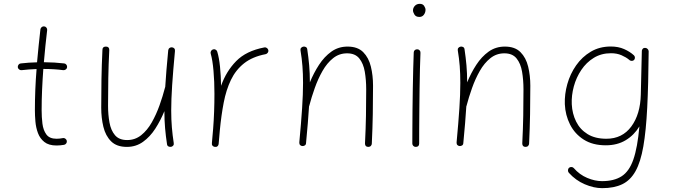

<svg xmlns="http://www.w3.org/2000/svg" viewBox="-20 -749 3512 1002"><path d="M330.1 -398.4Q329.6 -391.1 323.5 -386.7Q317.4 -382.3 310.5 -382.8Q263.2 -389.2 206.1 -389.2Q202.1 -335.4 199.7 -281.7Q197.3 -228 197.3 -173.3Q197.3 -138.2 201.4 -104Q205.6 -69.8 221.9 -47.4Q238.3 -24.9 274.9 -24.9Q291 -24.9 308.1 -28.3Q314.9 -29.8 321 -25.4Q327.1 -21 328.6 -14.2Q330.1 -6.8 325.7 -0.7Q321.3 5.4 314.5 6.8Q293.9 10.3 274.9 10.3Q234.4 10.3 211.4 -8.1Q188.5 -26.4 178 -54.7Q167.5 -83 164.8 -114.7Q162.1 -146.5 162.1 -173.3Q162.1 -228 164.3 -281.7Q166.5 -335.4 170.9 -388.7Q129.9 -387.2 92.3 -382.8Q85.4 -382.3 79.6 -386.7Q73.7 -391.1 72.8 -398.4Q72.3 -405.3 76.7 -411.4Q81.1 -417.5 88.4 -418Q129.9 -422.9 173.3 -423.8Q177.2 -467.3 181.6 -510Q186 -552.7 190.9 -595.7Q191.9 -603 197.8 -607.7Q203.6 -612.3 210.4 -611.3Q217.8 -610.8 222.4 -604.7Q227.1 -598.6 226.1 -591.8Q221.2 -549.8 216.8 -508.1Q212.4 -466.3 209 -424.3Q265.6 -423.8 314.9 -418Q321.8 -417.5 326.4 -411.4Q331.1 -405.3 330.1 -398.4Z M893.1 -482.9Q883.3 -378.4 878.4 -304.2Q873.5 -230 873.5 -172.4Q873.5 -124.5 877 -84Q880.4 -43.5 886.7 -2.4Q888.2 5.4 884 10.5Q879.9 15.6 873.5 17.1Q866.7 18.6 859.6 15.4Q852.5 12.2 851.6 3.4Q845.2 -38.1 841.6 -79.6Q837.9 -121.1 837.9 -168.9Q817.9 -120.1 790.5 -77.6Q763.2 -35.2 726.3 -8.8Q689.5 17.6 642.1 17.6Q588.9 17.6 559.8 -11.5Q530.8 -40.5 519.5 -87.2Q508.3 -133.8 508.3 -186.5Q508.3 -261.7 509.5 -334.7Q510.7 -407.7 514.6 -488.8Q514.6 -505.9 532.7 -505.9Q550.3 -505.9 550.3 -488.3Q546.4 -410.6 545.2 -342.3Q543.9 -273.9 543.9 -197.3Q543.9 -150.9 551.3 -109.9Q558.6 -68.8 580.1 -43.5Q601.6 -18.1 643.6 -18.1Q685.1 -18.1 716.8 -43.5Q748.5 -68.8 772 -110.1Q795.4 -151.4 812.5 -199.2Q829.6 -247.1 841.3 -292.5Q841.8 -293.9 842.3 -294.9Q844.7 -335.4 848.6 -382.8Q852.5 -430.2 857.9 -486.3Q858.9 -494.6 865 -498.8Q871.1 -502.9 877.4 -502Q884.3 -501.5 889.2 -496.6Q894 -491.7 893.1 -482.9Z M1101.6 17.6Q1098.6 17.1 1095.7 16.1Q1084.5 10.7 1085.9 0Q1085.9 -0.5 1085.9 -2V-3.4Q1087.4 -22 1089.1 -40.5Q1090.8 -59.1 1092.3 -77.1Q1095.7 -119.6 1097.4 -166.5Q1099.1 -213.4 1099.1 -259.8Q1099.1 -323.2 1094.2 -379.4Q1089.4 -435.5 1079.6 -469.2Q1077.6 -476.1 1081.3 -482.7Q1085 -489.3 1091.8 -491.2Q1098.6 -493.7 1105.2 -490Q1111.8 -486.3 1113.8 -479.5Q1123.5 -447.3 1128.2 -400.6Q1132.8 -354 1133.8 -301.3Q1160.2 -376.5 1212.4 -429.9Q1264.6 -483.4 1359.4 -501.5Q1366.7 -502.9 1372.8 -498.5Q1378.9 -494.1 1380.4 -487.3Q1381.8 -480 1377.4 -473.9Q1373 -467.8 1366.2 -466.3Q1297.4 -453.1 1253.7 -418.5Q1210 -383.8 1185.1 -331.8Q1160.2 -279.8 1147.5 -213.6Q1134.8 -147.5 1127.4 -70.3Q1124.5 -31.7 1121.1 2Q1120.6 4.9 1119.6 7.8Q1114.3 19 1103.5 17.6Q1102.5 17.6 1101.6 17.6Z M1542 -5.9Q1551.8 -110.4 1556.6 -184.3Q1561.5 -258.3 1561.5 -315.9Q1561.5 -363.8 1558.3 -404.3Q1555.2 -444.8 1548.3 -485.8Q1546.9 -494.1 1551.3 -499Q1555.7 -503.9 1561.5 -505.4Q1568.4 -507.3 1575.4 -503.9Q1582.5 -500.5 1583.5 -491.7Q1589.8 -449.7 1593.5 -408.4Q1597.2 -367.2 1597.2 -319.3Q1617.2 -368.2 1644.8 -410.6Q1672.4 -453.1 1709.2 -479.5Q1746.1 -505.9 1793.9 -505.9Q1846.7 -505.9 1875.5 -476.8Q1904.3 -447.8 1915.5 -401.4Q1926.8 -355 1926.8 -301.8Q1926.8 -226.6 1925.5 -153.8Q1924.3 -81.1 1920.4 0.5Q1920.4 6.8 1915.5 12.2Q1910.6 17.6 1902.3 17.6Q1884.8 17.6 1884.8 -0.5Q1888.7 -77.6 1889.9 -145Q1891.1 -212.4 1891.1 -282.2Q1891.1 -331.5 1883.8 -374.5Q1876.5 -417.5 1855 -444.1Q1833.5 -470.7 1791.5 -470.7Q1750 -470.7 1718.3 -445.3Q1686.5 -419.9 1663.1 -378.7Q1639.6 -337.4 1622.6 -289.3Q1605.5 -241.2 1593.8 -196.3Q1593.3 -194.8 1592.8 -193.8Q1590.3 -153.3 1586.4 -105.7Q1582.5 -58.1 1577.1 -2Q1576.7 6.3 1570.6 10Q1564.5 13.7 1557.6 13.2Q1551.3 12.7 1546.4 8.1Q1541.5 3.4 1542 -5.9Z M2135.3 -694.8Q2135.3 -708 2145 -718.5Q2154.8 -729 2170.9 -729Q2186.5 -729 2193.6 -718Q2200.7 -707 2200.7 -698.2Q2200.7 -683.6 2192.1 -672.1Q2183.6 -660.6 2168.5 -660.6Q2150.4 -660.6 2142.8 -673.1Q2135.3 -685.5 2135.3 -694.8ZM2157.7 -491.7Q2165 -491.7 2169.9 -486.3Q2174.8 -481 2174.3 -473.1Q2172.9 -439 2171.6 -390.6Q2170.4 -342.3 2169.7 -287.4Q2168.9 -232.4 2168.5 -178Q2168 -123.5 2167.7 -77.1Q2167.5 -30.8 2167.5 0Q2167.5 17.6 2149.4 17.6Q2142.1 17.6 2137 12.5Q2131.8 7.3 2131.8 0Q2131.8 -30.8 2132.1 -77.1Q2132.3 -123.5 2132.8 -178Q2133.3 -232.4 2134.3 -287.6Q2135.3 -342.8 2136.5 -391.6Q2137.7 -440.4 2139.2 -475.1Q2139.2 -482.4 2144.5 -487.3Q2149.9 -492.2 2157.7 -491.7Z M2362.8 -5.9Q2372.6 -110.4 2377.4 -184.3Q2382.3 -258.3 2382.3 -315.9Q2382.3 -363.8 2379.2 -404.3Q2376 -444.8 2369.1 -485.8Q2367.7 -494.1 2372.1 -499Q2376.5 -503.9 2382.3 -505.4Q2389.2 -507.3 2396.2 -503.9Q2403.3 -500.5 2404.3 -491.7Q2410.6 -449.7 2414.3 -408.4Q2418 -367.2 2418 -319.3Q2438 -368.2 2465.6 -410.6Q2493.2 -453.1 2530 -479.5Q2566.9 -505.9 2614.7 -505.9Q2667.5 -505.9 2696.3 -476.8Q2725.1 -447.8 2736.3 -401.4Q2747.6 -355 2747.6 -301.8Q2747.6 -226.6 2746.3 -153.8Q2745.1 -81.1 2741.2 0.5Q2741.2 6.8 2736.3 12.2Q2731.4 17.6 2723.1 17.6Q2705.6 17.6 2705.6 -0.5Q2709.5 -77.6 2710.7 -145Q2711.9 -212.4 2711.9 -282.2Q2711.9 -331.5 2704.6 -374.5Q2697.3 -417.5 2675.8 -444.1Q2654.3 -470.7 2612.3 -470.7Q2570.8 -470.7 2539.1 -445.3Q2507.3 -419.9 2483.9 -378.7Q2460.4 -337.4 2443.4 -289.3Q2426.3 -241.2 2414.6 -196.3Q2414.1 -194.8 2413.6 -193.8Q2411.1 -153.3 2407.2 -105.7Q2403.3 -58.1 2397.9 -2Q2397.5 6.3 2391.4 10Q2385.3 13.7 2378.4 13.2Q2372.1 12.7 2367.2 8.1Q2362.3 3.4 2362.8 -5.9Z M3144.5 -24.9Q3227.5 -24.9 3274.7 -88.9Q3321.8 -152.8 3324.2 -255.9L3329.6 -483.9Q3330.1 -488.3 3332.5 -491.7Q3336.4 -498.5 3343.8 -499Q3346.2 -499.5 3348.6 -499Q3354 -498.5 3358.4 -494.6Q3363.3 -490.7 3364.7 -484.4Q3364.7 -484.4 3364.7 -484.4Q3365.2 -483.9 3365.2 -482.9Q3365.2 -481.4 3365.2 -479V-477.5Q3363.8 -309.1 3357.7 -187.7Q3351.6 -66.4 3337.4 15.1Q3323.2 96.7 3296.6 144.3Q3270 191.9 3227.5 212.4Q3185.1 232.9 3122.6 232.9Q3079.1 232.9 3031.7 212.6Q2984.4 192.4 2948.7 152.8Q2943.8 147.5 2944.1 139.6Q2944.3 131.8 2949.2 127Q2954.6 122.1 2962.4 122.6Q2970.2 123 2974.6 128.4Q3004.4 162.6 3044.4 179.4Q3084.5 196.3 3121.6 196.3Q3184.6 196.3 3224.1 170.9Q3263.7 145.5 3285.4 83.3Q3307.1 21 3316.9 -89.4Q3289.6 -43.9 3245.4 -17.3Q3201.2 9.3 3141.6 9.3Q3073.2 9.3 3026.6 -20.3Q2980 -49.8 2955.1 -98.9Q2930.2 -147.9 2927.7 -205.6Q2925.8 -257.3 2940.7 -310.3Q2955.6 -363.3 2986.6 -407.7Q3017.6 -452.1 3063.2 -479.2Q3108.9 -506.3 3168 -506.3Q3206.5 -506.3 3237.1 -492.9Q3267.6 -479.5 3288.6 -460Q3293.5 -455.1 3293.5 -447.5Q3293.5 -439.9 3288.1 -435.1Q3282.7 -430.7 3274.9 -431.4Q3267.1 -432.1 3262.7 -437.5Q3247.6 -450.2 3223.6 -460.7Q3199.7 -471.2 3168.5 -471.2Q3118.2 -471.2 3079.1 -447.3Q3040 -423.3 3013.7 -384Q2987.3 -344.7 2974.6 -297.9Q2961.9 -251 2963.9 -205.1Q2966.3 -155.8 2986.6 -114.7Q3006.8 -73.7 3046.1 -49.3Q3085.4 -24.9 3144.5 -24.9Z"/></svg>

Font: Mikhak-FD ExtraLight
Style: Regular
Weight: 200
Designer: Amin Abedi
Version: Version 3.2